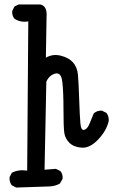

<svg xmlns="http://www.w3.org/2000/svg" viewBox="-20 -715 540 862"><path d="M53 127 33 117Q21 101 23 80L33 61Q62 45 102 51L107 -619Q72 -613 45 -631Q33 -645 35 -666L45 -686L64 -695H160Q193 -689 189 -639L186 -456Q217 -474 253 -465Q289 -456 308 -434.5Q327 -413 330 -379Q333 -345 335.5 -269Q338 -193 341 -160.5Q344 -128 358 -132Q372 -136 381 -157.5Q390 -179 401 -206Q417 -220 438 -218L458 -208Q470 -192 468 -171Q458 -128 421 -89Q384 -50 348 -52Q312 -54 292 -73.5Q272 -93 268.5 -119.5Q265 -146 265 -226Q265 -306 259.5 -349.5Q254 -393 226 -384Q200 -376 188 -348L180 47L231 43L251 53Q263 67 261 88L249 109Q228 121 202 122Q176 123 53 127Z"/></svg>

Font: NaniFont Regular
Style: Regular
Weight: 400
Designer: Nanigashitei
Version: Version 1.036